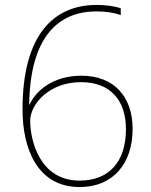

<svg xmlns="http://www.w3.org/2000/svg" viewBox="-20 -812 612 776"><path d="M302 -56C438 -56 516 -152 516 -291C516 -421 441 -506 309 -506C194 -506 125 -445 100 -390H98C102 -670 221 -766 370 -766C410 -766 444 -760 468 -751V-779C441 -787 410 -792 370 -792C199 -792 71 -674 71 -369C71 -213 130 -56 302 -56ZM302 -82C140 -82 102 -245 102 -324C102 -391 179 -480 307 -480C426 -480 489 -407 489 -290C489 -161 423 -82 302 -82Z"/></svg>

Font: Noto Sans Malayalam UI Thin
Style: Regular
Weight: 100
Designer: Jelle Bosma - Monotype Design Team
Foundry: Monotype Imaging Inc.
Version: Version 2.104